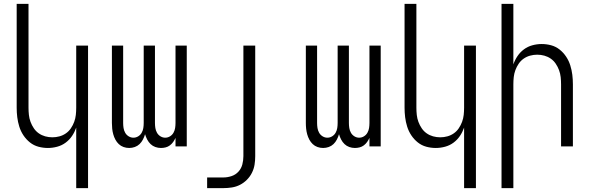

<svg xmlns="http://www.w3.org/2000/svg" viewBox="-20 -755 3040 990"><path d="M373 215V-97Q365 -74 351.5 -54Q338 -34 318.5 -19.5Q299 -5 275 1.5Q251 8 227 8Q202 8 178 1.5Q154 -5 134.5 -20.5Q115 -36 101 -57Q87 -78 79.5 -102Q72 -126 69 -150.5Q66 -175 66 -200V-735H127V-200Q127 -181 129 -162.5Q131 -144 137.5 -126.5Q144 -109 154.5 -93.5Q165 -78 180 -67.5Q195 -57 213 -52Q231 -47 250 -47Q269 -47 287 -52Q305 -57 320 -67.5Q335 -78 345.5 -93.5Q356 -109 362.5 -126.5Q369 -144 371 -162.5Q373 -181 373 -200V-520H434V215Z M646 8Q631 8 617 3Q603 -2 592.5 -12Q582 -22 575 -35Q568 -48 564 -62.5Q560 -77 558.5 -91.5Q557 -106 557 -121V-520H615V-121Q615 -108 617 -95Q619 -82 625.5 -70.5Q632 -59 643.5 -52Q655 -45 668 -45Q681 -45 692.5 -52Q704 -59 710.5 -70.5Q717 -82 719 -95Q721 -108 721 -121V-520H779V-121Q779 -108 781 -95Q783 -82 789.5 -70.5Q796 -59 807.5 -52Q819 -45 832 -45Q845 -45 856.5 -52Q868 -59 874.5 -70.5Q881 -82 883 -95Q885 -108 885 -121V-520H943V0H885V-44Q880 -33 873 -23Q866 -13 856 -5.5Q846 2 834 5Q822 8 810 8Q795 8 781 3Q767 -2 756.5 -12Q746 -22 739 -35.5Q732 -49 728 -63Q724 -49 717 -35.5Q710 -22 699.5 -12Q689 -2 675 3Q661 8 646 8Z M1048 215V160H1132Q1153 160 1174 153Q1195 146 1209.5 130Q1224 114 1229.5 93Q1235 72 1235 50V-520H1296V50Q1296 73 1292.5 94.5Q1289 116 1279 136Q1269 156 1253 172Q1237 188 1217.5 198Q1198 208 1176 211.5Q1154 215 1132 215Z M1646 8Q1631 8 1617 3Q1603 -2 1592.5 -12Q1582 -22 1575 -35Q1568 -48 1564 -62.5Q1560 -77 1558.5 -91.5Q1557 -106 1557 -121V-520H1615V-121Q1615 -108 1617 -95Q1619 -82 1625.5 -70.5Q1632 -59 1643.5 -52Q1655 -45 1668 -45Q1681 -45 1692.5 -52Q1704 -59 1710.5 -70.5Q1717 -82 1719 -95Q1721 -108 1721 -121V-520H1779V-121Q1779 -108 1781 -95Q1783 -82 1789.5 -70.5Q1796 -59 1807.5 -52Q1819 -45 1832 -45Q1845 -45 1856.5 -52Q1868 -59 1874.5 -70.5Q1881 -82 1883 -95Q1885 -108 1885 -121V-520H1943V0H1885V-44Q1880 -33 1873 -23Q1866 -13 1856 -5.5Q1846 2 1834 5Q1822 8 1810 8Q1795 8 1781 3Q1767 -2 1756.5 -12Q1746 -22 1739 -35.5Q1732 -49 1728 -63Q1724 -49 1717 -35.5Q1710 -22 1699.5 -12Q1689 -2 1675 3Q1661 8 1646 8Z M2373 215V-97Q2365 -74 2351.5 -54Q2338 -34 2318.5 -19.5Q2299 -5 2275 1.5Q2251 8 2227 8Q2202 8 2178 1.5Q2154 -5 2134.5 -20.5Q2115 -36 2101 -57Q2087 -78 2079.5 -102Q2072 -126 2069 -150.5Q2066 -175 2066 -200V-735H2127V-200Q2127 -181 2129 -162.5Q2131 -144 2137.5 -126.5Q2144 -109 2154.5 -93.5Q2165 -78 2180 -67.5Q2195 -57 2213 -52Q2231 -47 2250 -47Q2269 -47 2287 -52Q2305 -57 2320 -67.5Q2335 -78 2345.5 -93.5Q2356 -109 2362.5 -126.5Q2369 -144 2371 -162.5Q2373 -181 2373 -200V-520H2434V215Z M2566 215V-735H2627V-423Q2635 -446 2648.5 -466Q2662 -486 2681.5 -500.5Q2701 -515 2725 -521.5Q2749 -528 2773 -528Q2798 -528 2822 -521.5Q2846 -515 2865.5 -499.5Q2885 -484 2899 -463Q2913 -442 2920.5 -418Q2928 -394 2931 -369.5Q2934 -345 2934 -320V0H2873V-320Q2873 -339 2871 -357.5Q2869 -376 2862.5 -393.5Q2856 -411 2845.5 -426.5Q2835 -442 2820 -452.5Q2805 -463 2787 -468Q2769 -473 2750 -473Q2731 -473 2713 -468Q2695 -463 2680 -452.5Q2665 -442 2654.5 -426.5Q2644 -411 2637.5 -393.5Q2631 -376 2629 -357.5Q2627 -339 2627 -320V215Z"/></svg>

Font: Iosevka Fixed Light
Style: Regular
Weight: 300
Monospace: yes
Designer: Belleve Invis
Foundry: Belleve Invis
Version: Version 32.3.0